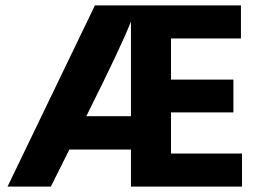

<svg xmlns="http://www.w3.org/2000/svg" viewBox="-20 -694 980 714"><path d="M467 -262V-614Q433 -526 301 -262ZM876 -674V-551H616V-398H848V-276H616V-123H880V0H467V-138H238L169 0H8L333 -674Z"/></svg>

Font: Hind Madurai
Style: Bold
Weight: 700
Designer: Jyotish Sonowal
Foundry: Indian Type Foundry
Version: Version 0.702;PS 1.0;hotconv 1.0.81;makeotf.lib2.5.63406